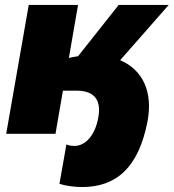

<svg xmlns="http://www.w3.org/2000/svg" viewBox="-20 -540 701 775"><path d="M311 215C450 215 539 136 575 -48C599 -170 555 -259 465 -297L661 -520H459L295 -313C281 -311 269 -309 258 -306L295 -520H96L5 0H204L234 -174H290C352 -174 391 -144 377 -67C365 5 325 49 281 49C268 49 257 47 248 43L220 202C244 210 280 215 311 215Z"/></svg>

Font: Fixel Display 20240404 Black
Style: Italic
Weight: 900
Italic angle: -10°
Designer: AlfaBravo + MacPaw
Foundry: Kyrylo Tkachov, Marchela Mozhyna, Serhii Makarenko, Maria Weinstein, Zakhar Kryvoshyya
Version: Version 1.211;Glyphs 3.2 (3225)